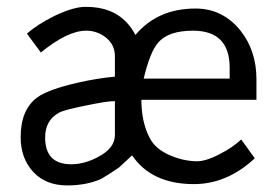

<svg xmlns="http://www.w3.org/2000/svg" viewBox="-20 -532 814 567"><path d="M658.2 -332Q658.2 -441.4 549.8 -441.4Q476.6 -441.4 446.3 -405.3Q422.9 -377.9 404.3 -299.8H658.2ZM331.1 -37.1Q314.5 -25.4 279.3 -3.9Q235.4 15.6 178.7 15.6Q115.2 15.6 78.1 -24.4Q41 -64.5 41 -127Q41 -208 89.8 -244.1Q121.1 -267.6 210.9 -288.1Q266.6 -300.8 319.3 -305.7V-366.2Q319.3 -399.4 293.5 -420.4Q267.6 -441.4 234.4 -441.4Q179.7 -441.4 100.6 -377L59.6 -432.6Q88.9 -459 141.6 -485.4Q199.2 -512.7 234.4 -511.7Q336.9 -511.7 379.9 -428.7Q445.3 -506.8 557.6 -506.8Q637.7 -506.8 690.4 -441.4Q737.3 -381.8 737.3 -297.9V-237.3H397.5Q397.5 -171.9 421.9 -125Q438.5 -91.8 482.4 -73.2Q520.5 -56.6 560.5 -55.7Q589.8 -55.7 630.9 -78.1Q666 -95.7 692.4 -120.1L732.4 -64.5Q650.4 11.7 552.7 11.7Q427.7 11.7 370.1 -73.2ZM319.3 -233.4Q295.9 -233.4 235.4 -220.7Q170.9 -208 154.3 -199.2Q113.3 -176.8 113.3 -126Q113.3 -46.9 190.4 -46.9Q229.5 -46.9 269.5 -68.4Q318.4 -93.8 319.3 -131.8Z"/></svg>

Font: Puritan
Style: Regular
Weight: 400
Version: 2.0a